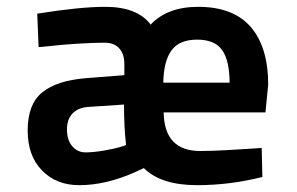

<svg xmlns="http://www.w3.org/2000/svg" viewBox="-20 -531 868 562"><path d="M566 -89Q598 -89 643 -91.5Q688 -94 717 -96L746 -98L748 -13Q653 11 557 11Q451 11 401 -39L375 -27Q290 11 212 11Q145 11 103 -32Q61 -75 61 -149Q61 -226 103.5 -260.5Q146 -295 229 -302L344 -311V-343Q344 -373 329 -389.5Q314 -406 286 -406Q253 -406 205 -403Q157 -400 125 -396L93 -393L89 -491Q214 -511 288 -511Q382 -511 421 -459Q470 -511 560 -511Q663 -511 714 -452Q765 -393 765 -283L757 -202H459Q461 -89 566 -89ZM349 -107Q343 -158 343 -225L238 -218Q209 -216 192.5 -199Q176 -182 176 -152Q176 -121 191.5 -103Q207 -85 230 -85Q253 -85 282.5 -90Q312 -95 329.5 -100Q347 -105 349 -107ZM458 -289H652Q652 -353 630.5 -384Q609 -415 557 -415Q505 -415 482 -383.5Q459 -352 458 -289Z"/></svg>

Font: TypoPRO Titillium Maps
Style: 800 wt
Weight: 800
Designer: Campivisivi
Foundry: Accademia di Belle Arti di Urbino and students of MA course of Visual design
Version: Version 001.001